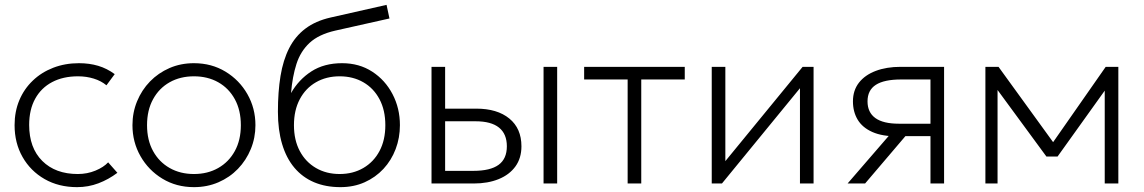

<svg xmlns="http://www.w3.org/2000/svg" viewBox="-20 -755 4706 790"><path d="M297 15Q221.5 15 163.5 -18.2Q105.5 -51.5 72.8 -109Q40 -166.5 40 -240Q40 -296 59.5 -342.5Q79 -389 114.8 -423.2Q150.5 -457.5 199 -476.2Q247.5 -495 305 -495Q348 -495 384 -484.2Q420 -473.5 452 -450L418 -404Q396.5 -422 366 -431.5Q335.5 -441 301 -441Q239.5 -441 194.5 -417.2Q149.5 -393.5 124.8 -348.8Q100 -304 100 -241Q100 -146.5 154 -92.8Q208 -39 300 -39Q339 -39 372.8 -53Q406.5 -67 425 -87L463 -44Q426.5 -16.5 385 -0.8Q343.5 15 297 15Z M778 15Q705.5 15 648.2 -19.8Q591 -54.5 558 -112.5Q525 -170.5 525 -240Q525 -292 544 -338.2Q563 -384.5 597.2 -419.8Q631.5 -455 677.5 -475Q723.5 -495 778 -495Q850.5 -495 907.8 -460.2Q965 -425.5 998 -367.5Q1031 -309.5 1031 -240Q1031 -188 1012 -141.8Q993 -95.5 959 -60.2Q925 -25 878.8 -5Q832.5 15 778 15ZM778 -39Q834.5 -39 878 -63.8Q921.5 -88.5 946.2 -133.5Q971 -178.5 971 -240Q971 -301.5 946.2 -346.8Q921.5 -392 878 -416.5Q834.5 -441 778 -441Q721.5 -441 678 -416.5Q634.5 -392 609.8 -346.8Q585 -301.5 585 -240Q585 -178.5 609.8 -133.5Q634.5 -88.5 678 -63.8Q721.5 -39 778 -39Z M1380.5 15Q1320 15 1272.2 -5.2Q1224.5 -25.5 1191.2 -65Q1158 -104.5 1140.8 -162.2Q1123.5 -220 1123.5 -295Q1123.5 -377 1134.2 -442.5Q1145 -508 1169.8 -556.8Q1194.5 -605.5 1236.5 -637.2Q1278.5 -669 1340.5 -683L1570.5 -735L1582.5 -679L1359.5 -629Q1291.5 -613.5 1254 -578.8Q1216.5 -544 1199.8 -491.8Q1183 -439.5 1177.5 -372Q1209 -427.5 1261.2 -461.2Q1313.5 -495 1387.5 -495Q1458 -495 1511.5 -460.2Q1565 -425.5 1595.2 -367.5Q1625.5 -309.5 1625.5 -240Q1625.5 -188 1608 -141.8Q1590.5 -95.5 1557.8 -60.2Q1525 -25 1480.2 -5Q1435.5 15 1380.5 15ZM1377.5 -39Q1432.5 -39 1475 -63.8Q1517.5 -88.5 1541.5 -133.5Q1565.5 -178.5 1565.5 -240Q1565.5 -301.5 1541.5 -346.8Q1517.5 -392 1475 -416.5Q1432.5 -441 1377.5 -441Q1322.5 -441 1280 -416.5Q1237.5 -392 1213.5 -346.8Q1189.5 -301.5 1189.5 -240Q1189.5 -178.5 1213.5 -133.5Q1237.5 -88.5 1280 -63.8Q1322.5 -39 1377.5 -39Z M1755.5 0V-480H1811.5V-52H1927.5Q1997.5 -52 2031.5 -76.8Q2065.5 -101.5 2065.5 -153Q2065.5 -204 2033.2 -230Q2001 -256 1936.5 -256H1798.5V-308H1939.5Q2026 -308 2075.8 -267.2Q2125.5 -226.5 2125.5 -153Q2125.5 -104.5 2100.8 -70.2Q2076 -36 2031.8 -18Q1987.5 0 1929.5 0ZM2216.5 0V-480H2272.5V0Z M2562.5 0V-428H2383.5V-480H2797.5V-428H2618.5V0Z M2908.5 0V-480H2964.5V-92L3282.5 -480H3327.5V0H3271.5V-392L2950.5 0Z M3467.5 0 3671.5 -236 3675.5 -194Q3610.5 -193.5 3569.5 -211.8Q3528.5 -230 3509 -262.5Q3489.5 -295 3489.5 -338Q3489.5 -383 3514.2 -414.8Q3539 -446.5 3583.2 -463.2Q3627.5 -480 3685.5 -480H3864.5V0H3808.5V-428H3687.5Q3618 -428 3583.8 -406Q3549.5 -384 3549.5 -338Q3549.5 -292.5 3581.8 -269.2Q3614 -246 3678.5 -246H3821.5V-195H3705.5L3539.5 0Z M4034.5 0V-480H4085.5H4088.5L4325.5 -153L4300.5 -152L4529.5 -480H4581.5V0H4525.5V-401L4535.5 -396L4331.5 -111H4285.5L4075.5 -397L4084.5 -402V0Z"/></svg>

Font: Geologica Cursive Thin
Style: Regular
Weight: 250
Designer: Sindre Bremnes, Frode Helland
Foundry: Monokrom Skriftforlag AS
Version: Version 1.010;gftools[0.9.28]